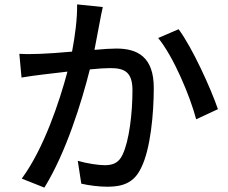

<svg xmlns="http://www.w3.org/2000/svg" viewBox="-20 -816 1040 874"><path d="M793 -683 700 -643C770 -558 845 -379 873 -273L972 -319C940 -413 855 -600 793 -683ZM68 -571 78 -463C106 -468 152 -474 177 -477L287 -490C251 -354 179 -138 79 -3L182 38C281 -122 352 -353 389 -500C427 -504 460 -506 481 -506C544 -506 583 -491 583 -405C583 -301 568 -174 538 -112C520 -73 492 -64 456 -64C429 -64 374 -72 334 -84L350 20C383 28 431 34 469 34C539 34 591 16 623 -53C665 -137 680 -298 680 -416C680 -556 607 -595 510 -595C487 -595 451 -593 410 -589L434 -715C438 -737 443 -763 448 -784L331 -796C332 -731 322 -655 308 -581C251 -576 197 -572 165 -571C131 -570 102 -569 68 -571Z"/></svg>

Font: Noto Sans CJK HK Medium
Style: Regular
Weight: 500
Designer: Ryoko NISHIZUKA 西塚涼子 (kana, bopomofo & ideographs); Paul D. Hunt (Latin, Greek & Cyrillic); Sandoll Communications 산돌커뮤니
Foundry: Adobe
Version: Version 2.004;hotconv 1.0.118;makeotfexe 2.5.65603